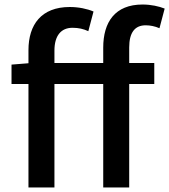

<svg xmlns="http://www.w3.org/2000/svg" viewBox="-20 -830 749 850"><path d="M31 -458H106V0H221V-458H437V0H552V-458H663V-551H552V-620C552 -686 577 -718 625 -718C644 -718 666 -714 686 -705L709 -792C684 -802 649 -810 611 -810C489 -810 437 -732 437 -619V-551H221V-606C221 -673 251 -707 301 -707C328 -707 349 -702 371 -692L394 -779C366 -791 328 -799 289 -799C163 -799 106 -721 106 -608V-550L31 -544Z"/></svg>

Font: Noto Sans CJK HK Medium
Style: Regular
Weight: 500
Designer: Ryoko NISHIZUKA 西塚涼子 (kana, bopomofo & ideographs); Paul D. Hunt (Latin, Greek & Cyrillic); Sandoll Communications 산돌커뮤니
Foundry: Adobe
Version: Version 2.004;hotconv 1.0.118;makeotfexe 2.5.65603